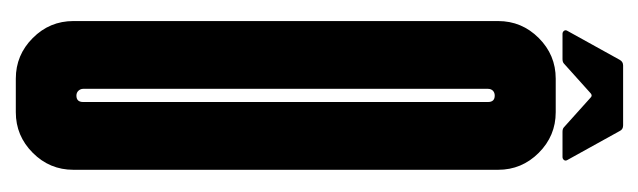

<svg xmlns="http://www.w3.org/2000/svg" viewBox="-310 -518 828 249"><g transform="rotate(90 104.5 -394.0)"><path d="M200.7 -74.7Q200.7 -43.9 178.7 -22Q156.7 0 126 0H82.5Q51.8 0 29.8 -22Q7.8 -43.9 7.8 -74.7V-625.5Q7.8 -656.2 29.8 -678.2Q51.8 -700.2 82.5 -700.2H126Q156.7 -700.2 178.7 -678.2Q200.7 -656.2 200.7 -625.5ZM104.5 -78.6Q112.8 -78.6 112.8 -87.4V-612.3Q112.8 -621.1 104.5 -621.1Q100.6 -621.1 98.1 -618.7Q95.7 -616.2 95.7 -612.3V-87.4Q95.7 -84 98.1 -81.3Q100.6 -78.6 104.5 -78.6ZM20.5 -710.9Q19 -712.9 20.5 -715.3L58.1 -783.2Q60.5 -787.6 65.4 -787.6H143.1Q148.4 -787.6 150.4 -783.2L188 -715.3Q189.5 -712.9 188 -710.9Q186.5 -709 184.1 -709H151.4Q147.5 -709 145.5 -710.9L106.9 -745.6Q104.5 -748 101.6 -745.6L63 -710.9Q61 -709 57.1 -709H24.4Q22 -709 20.5 -710.9Z"/></g></svg>

Font: Silence Rounded
Style: Regular
Weight: 400
Designer: Lilo Joris
Foundry: Lilo Joris
Version: Version 1.019;Fontself Maker 3.5.7